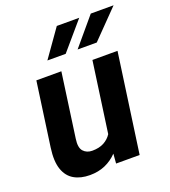

<svg xmlns="http://www.w3.org/2000/svg" viewBox="-138 -852 854 962"><g transform="rotate(-20 289.0 -370.5)"><path d="M395 -749.5 269.5 -603H171.9L275.4 -749.5ZM435.1 -603H333L456.5 -749.5H578.1ZM332 -151.9 384.8 -528.3H518.6L444.3 0H318.8L322.8 -51.3Q294.9 -22 258.5 -6.1Q222.2 9.8 176.8 9.8Q127.4 9.8 92.8 -10.3Q58.1 -30.3 43.2 -73.7Q28.3 -117.2 38.1 -187L85.9 -528.3H219.2L171.4 -186Q164.6 -140.1 182.1 -120.6Q199.7 -101.1 229.5 -101.1Q266.1 -101.1 291.5 -114.7Q316.9 -128.4 332 -151.9Z"/></g></svg>

Font: Robert Sans ExtraBold
Style: Italic
Weight: 800
Italic angle: -8°
Designer: Christian Robertson (extended by Adam Twardoch)
Foundry: Google
Version: Version 12.135;April 2, 2019;FontCreator 11.5.0.2425 64-bit;